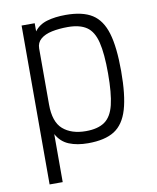

<svg xmlns="http://www.w3.org/2000/svg" viewBox="-89 -701 779 952"><g transform="rotate(-10 300.0 -225.0)"><path d="M83 182V-618H149V-577Q172 -608 212.5 -620Q253 -632 307 -632Q392 -632 440 -601.5Q488 -571 509 -501Q530 -431 530 -310Q530 -189 509 -118Q488 -47 440 -16.5Q392 14 307 14Q252 14 211.5 -2.5Q171 -19 149 -60V182ZM307 -47Q367 -47 401.5 -71Q436 -95 450 -152.5Q464 -210 464 -310Q464 -410 450 -467Q436 -524 401.5 -547.5Q367 -571 307 -571Q263 -571 227 -563.5Q191 -556 170 -538Q149 -520 149 -491V-209Q149 -121 191.5 -84Q234 -47 307 -47Z"/></g></svg>

Font: Victor Mono Light
Style: Regular
Weight: 300
Monospace: yes
Designer: Rune Bjørnerås
Version: Version 1.561;gftools[0.9.30]